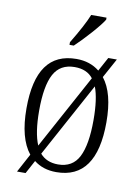

<svg xmlns="http://www.w3.org/2000/svg" viewBox="-89 -825 673 925"><g transform="rotate(10 247.0 -362.5)"><path d="M203 -618Q260 -712 281 -765H356V-755Q340 -729 299 -683Q258 -637 224 -605H203ZM109 -51Q52 -122 52 -268Q52 -407 101 -475.5Q150 -544 249 -544Q315 -544 361 -507L398 -575H440L388 -480Q443 -411 443 -268Q443 10 246 10Q181 10 137 -25L102 40H60ZM337 -465Q307 -504 247 -504Q176 -504 145 -446.5Q114 -389 114 -268Q114 -160 139 -101ZM380 -268Q380 -372 358 -429L160 -65Q192 -28 248 -28Q319 -28 349.5 -87.5Q380 -147 380 -268Z"/></g></svg>

Font: Noto Serif NarrowLight
Style: Regular
Weight: 300
Width: 4
Designer: Monotype Design Team
Foundry: Monotype Imaging Inc.
Version: Version 1.001